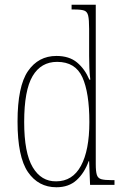

<svg xmlns="http://www.w3.org/2000/svg" viewBox="-20 -780 518 810"><path d="M218 10Q142 10 98 -54Q54 -118 54 -267Q54 -416 98 -480Q142 -544 218 -544Q272 -544 305 -516.5Q338 -489 357 -444H361Q358 -468 357 -493.5Q356 -519 356 -544V-658Q356 -697 352 -714Q348 -731 335 -735.5Q322 -740 293 -740H282V-760H384V-88Q384 -57 388.5 -42.5Q393 -28 407.5 -24Q422 -20 452 -20H463V0H360L356 -100H354Q336 -50 303 -20Q270 10 218 10ZM217 -15Q286 -15 321.5 -80.5Q357 -146 357 -265Q357 -389 327.5 -454Q298 -519 221 -519Q153 -519 117.5 -459Q82 -399 82 -265Q82 -135 118 -74.5Q154 -14 217 -15Z"/></svg>

Font: Noto Serif Sinhala Condensed Thin
Style: Regular
Weight: 100
Width: 3
Designer: Jelle Bosma - Monotype Design Team
Foundry: Monotype Imaging Inc.
Version: Version 2.007; ttfautohint (v1.8.4.7-5d5b)